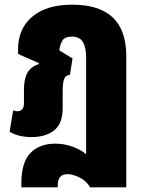

<svg xmlns="http://www.w3.org/2000/svg" viewBox="-20 -582 612 818"><path d="M71 216V199Q71 109 110 69.5Q149 30 215 30Q253 30 288 42.5Q323 55 347 75V-334Q347 -379 333.5 -402.5Q320 -426 286 -426Q256 -426 245.5 -408.5Q235 -391 233 -367L289 -333L278 -263Q259 -262 253 -245Q247 -228 247 -192V-121Q247 -55 210.5 -26.5Q174 2 115 2Q84 2 60 -4.5Q36 -11 21 -21L36 -112Q44 -108 53 -108Q82 -108 82 -142V-200Q82 -244 96.5 -271Q111 -298 145 -309L146 -313L57 -352V-374Q57 -427 82 -469.5Q107 -512 158.5 -537Q210 -562 289 -562Q518 -562 518 -343V216H364Q348 188 318.5 174Q289 160 269 160Q245 160 235.5 172.5Q226 185 226 207V216Z"/></svg>

Font: Noto Sans Thai Cond Blk
Style: Regular
Weight: 900
Width: 3
Designer: Monotype Design Team
Foundry: Monotype Imaging Inc.
Version: Version 2.002; ttfautohint (v1.8.4.7-5d5b)